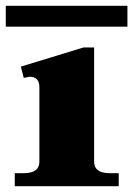

<svg xmlns="http://www.w3.org/2000/svg" viewBox="-30 -643 460 663"><path d="M-10 -623H410V-551H-10ZM21 -45H52Q106 -45 106 -85V-342Q106 -378 72 -378Q71 -378 52 -374L42 -413L258 -479H295V-85Q295 -45 349 -45H380V0H21Z"/></svg>

Font: Taviraj ExtraBold
Style: Regular
Weight: 800
Designer: Katatrad Team
Foundry: CadsonDemak
Version: Version 1.001